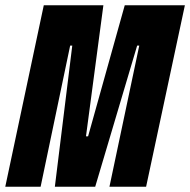

<svg xmlns="http://www.w3.org/2000/svg" viewBox="-36 -708 721 728"><path d="M-16 0 130 -688H356L290 -191H298L437 -688H665L518 0H379L492 -535H484L325 0H172L238 -535H230L118 0Z"/></svg>

Font: Saira ExtraCondensed Black
Style: Italic
Weight: 900
Width: 2
Italic angle: -12°
Designer: Hector Gatti with collaboration of the Omnibus-Type team
Foundry: Omnibus-Type
Version: Version 1.101